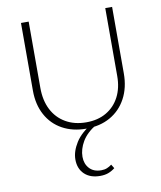

<svg xmlns="http://www.w3.org/2000/svg" viewBox="-100 -737 929 1106"><g transform="rotate(-10 364.5 -184.5)"><path d="M364 7Q285 7 225 -26Q165 -59 132 -120Q99 -181 99 -262V-658H144V-270Q144 -197 171.5 -143Q199 -89 250.5 -59Q302 -29 371 -29Q439 -29 488.5 -58Q538 -87 565 -139Q592 -191 592 -261V-658H632V-269Q632 -186 598.5 -123.5Q565 -61 505 -27Q445 7 364 7ZM396 289Q338 289 304.5 257Q271 225 271 171Q271 124 303 73Q335 22 408 -20L425 -6Q366 30 340 74.5Q314 119 314 163Q314 204 338.5 231Q363 258 408 258Q427 258 441.5 252Q456 246 469 236L483 259Q464 274 443.5 281.5Q423 289 396 289Z"/></g></svg>

Font: Ysabeau ExtraLight
Style: Regular
Weight: 250
Designer: Christian Thalmann (Catharsis Fonts)
Version: Version 2.002